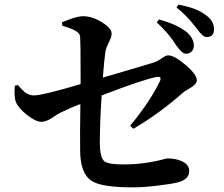

<svg xmlns="http://www.w3.org/2000/svg" viewBox="-20 -816 967 829"><path d="M554 -7Q420 -7 377 -34Q326 -66 326 -168Q325 -226 327 -367Q289 -353 242 -330Q228 -323 209 -310Q180 -290 159 -290Q135 -290 97.5 -319Q60 -348 49 -375Q40 -395 44 -446L57 -449Q76 -427 87 -418Q106 -404 126 -404Q164 -404 328 -453Q328 -468 328 -500Q328 -631 326 -657Q325 -673 304 -684Q289 -693 249 -705L248 -720Q310 -746 339 -746Q378 -746 420 -720Q462 -694 462 -671Q462 -656 450 -633Q438 -610 435 -592Q430 -557 424 -481Q453 -490 516 -508Q616 -537 643 -546Q658 -550 678 -564Q696 -577 706 -577Q733 -577 781.5 -535.5Q830 -494 830 -469Q830 -452 793 -431Q775 -421 769 -415Q667 -325 556 -260L542 -273Q630 -380 671 -467Q679 -487 658 -484Q601 -474 419 -404Q411 -289 411 -196Q412 -136 430 -120Q447 -106 512 -106Q601 -106 685 -128Q699 -132 702 -132Q739 -132 765 -120Q797 -105 797 -78Q797 -42 750 -29Q717 -21 656.5 -14Q596 -7 554 -7ZM783 -584Q766 -584 741 -620Q708 -673 657 -719L666 -732Q751 -709 791 -673Q817 -647 817 -619Q817 -604 807.5 -594Q798 -584 783 -584ZM873 -656Q862 -656 852 -666Q845 -672 830 -692Q828 -695 827 -696.5Q826 -698 823 -701Q787 -748 742 -784L751 -796Q832 -781 871 -749Q904 -725 904 -690.5Q904 -656 873 -656Z"/></svg>

Font: GenRyuMin TW B
Style: Regular
Weight: 700
Version: Version 1.501;PS 1;hotconv 16.6.51;makeotf.lib2.5.65220